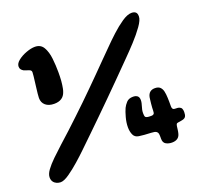

<svg xmlns="http://www.w3.org/2000/svg" viewBox="-134 -708 870 835"><g transform="rotate(-20 301.0 -290.0)"><path d="M103 -326.5Q78 -326.5 63.2 -339Q48.5 -351.5 48.5 -373Q48.5 -380 49.8 -392Q51 -404 52.8 -418Q54.5 -432 56.2 -445.8Q58 -459.5 59.2 -470.8Q60.5 -482 60.5 -488.5Q60.5 -497.5 50 -501Q43.5 -503.5 36.8 -505.5Q30 -507.5 27 -509Q20 -513 16 -518.2Q12 -523.5 12 -531.5Q12 -546 28.5 -559Q45 -572 67.5 -580.2Q90 -588.5 107.5 -588.5Q134.5 -588.5 147 -566.8Q159.5 -545 163 -513Q166.5 -481 166.5 -450Q166.5 -439.5 166.2 -429.2Q166 -419 165.2 -409.8Q164.5 -400.5 163.2 -392Q162 -383.5 160.5 -375.8Q159 -368 156.5 -361.5Q145 -326.5 103 -326.5ZM12.5 3.5Q3 3.5 -6 -0.5Q-15 -4.5 -20.5 -12.5Q-26 -20.5 -26 -32.5Q-26 -47.5 -12.8 -65.8Q0.5 -84 22.2 -105.2Q44 -126.5 69.5 -149.5Q95.5 -172.5 120.8 -196Q146 -219.5 171 -243Q196 -266.5 220.5 -290.2Q245 -314 269 -337.8Q293 -361.5 316.5 -385.2Q340 -409 363.2 -432.5Q386.5 -456 409.5 -479Q429.5 -499.5 455.8 -523.8Q482 -548 508 -565.8Q534 -583.5 553 -583.5Q559.5 -583.5 564.2 -582Q569 -580.5 572.2 -577.5Q575.5 -574.5 577 -569.8Q578.5 -565 578.5 -558Q578.5 -541.5 559.2 -514.5Q540 -487.5 513 -458.2Q486 -429 462.5 -405.5Q424.5 -367 391 -333.2Q357.5 -299.5 326.8 -269Q296 -238.5 266.5 -209.5Q237 -180.5 207.5 -152Q178 -123.5 147 -93.5Q129.5 -76.5 103.8 -53.8Q78 -31 53.2 -13.8Q28.5 3.5 12.5 3.5ZM526.5 7Q511 7 499 0.2Q487 -6.5 487 -24.5Q487 -29 487 -33.2Q487 -37.5 486.8 -41.2Q486.5 -45 486 -47.5Q485 -54.5 478.8 -59Q472.5 -63.5 455.5 -64Q436.5 -65 424.5 -65.8Q412.5 -66.5 400 -68.5Q382 -71 375.2 -86.2Q368.5 -101.5 368.5 -121Q368.5 -142.5 375 -166.2Q381.5 -190 388 -204Q393.5 -215.5 404 -227Q414.5 -238.5 434.5 -238.5Q447.5 -238.5 454.8 -232.5Q462 -226.5 462 -213.5Q462 -206.5 460.5 -199.8Q459 -193 456.8 -186Q454.5 -179 453 -171.8Q451.5 -164.5 451.5 -156.5Q451.5 -144 453.5 -140.2Q455.5 -136.5 459 -135.5Q464.5 -133.5 470.8 -133.2Q477 -133 482.5 -133Q489 -133 492.8 -136.5Q496.5 -140 496.5 -151Q496.5 -156.5 497 -165.2Q497.5 -174 498.5 -183.2Q499.5 -192.5 500.5 -200.5Q501.5 -208.5 502 -212Q505 -226.5 513.8 -233.8Q522.5 -241 536.5 -241Q552.5 -241 560.5 -233.2Q568.5 -225.5 571.5 -212.5Q573 -206 573.8 -198.5Q574.5 -191 575 -182.2Q575.5 -173.5 575.5 -163.8Q575.5 -154 575.5 -142.5Q575.5 -127 587.5 -127Q594.5 -127 599.8 -126.5Q605 -126 608.5 -124.5Q615.5 -122 618.5 -116Q621.5 -110 621.5 -100Q621.5 -86.5 617.5 -79.5Q613.5 -72.5 603 -70Q600 -69.5 593.8 -68.2Q587.5 -67 580.5 -66Q575 -65.5 573.2 -62Q571.5 -58.5 570.5 -52.5Q569.5 -46 568.5 -37Q567.5 -28 565 -19Q558 7 526.5 7Z"/></g></svg>

Font: Gluten Black
Style: Regular
Weight: 900
Designer: Tyler Finck
Foundry: Etcetera Type Company
Version: Version 1.300